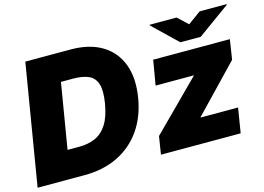

<svg xmlns="http://www.w3.org/2000/svg" viewBox="-98 -932 1536 1117"><g transform="rotate(-15 669.5 -373.5)"><path d="M285.5 0H1.4L122.2 -727.3H394.9Q507.1 -727.3 582.4 -682.2Q657.7 -637.1 689.3 -553.3Q720.9 -469.5 701.7 -353.7Q683.2 -242.2 627 -163Q570.7 -83.8 483.5 -41.9Q396.3 0 285.5 0ZM226.6 -167.6H298.3Q352.3 -167.6 394.7 -186.6Q437.1 -205.6 465.7 -250.5Q494.3 -295.5 507.1 -373.6Q519.2 -447.4 506.4 -487.7Q493.6 -528.1 457.7 -543.9Q421.9 -559.7 365.1 -559.7H291.9ZM744.3 0 761.4 -108 1046.9 -393.5 1048.3 -396.3H818.2L843.7 -545.5H1305.4L1286.9 -426.1L1024.1 -152L1022.7 -149.1H1248.6L1224.4 0ZM1038.4 -747.2 1099.4 -690.3 1177.6 -747.2H1339.5V-742.9L1144.9 -602.3H1022.7L876.4 -742.9V-747.2Z"/></g></svg>

Font: Inter UI Black
Style: Italic
Weight: 900
Italic angle: -9.39999°
Designer: Rasmus Andersson
Foundry: rsms
Version: 3.2;8d6f07862